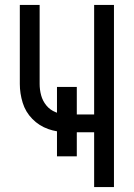

<svg xmlns="http://www.w3.org/2000/svg" viewBox="-20 -755 540 775"><path d="M360 0V-221H290V-124H210V-225Q192 -228 175 -234Q138 -247 110.5 -275Q83 -303 71.5 -340.5Q60 -378 60 -416V-735H140V-416Q140 -393 146 -370.5Q152 -348 167 -329.5Q182 -311 205 -302L210 -300V-404H290V-293H360V-735H440V0Z"/></svg>

Font: Iosevka SS08
Style: Regular
Weight: 400
Monospace: yes
Designer: Belleve Invis
Foundry: Belleve Invis
Version: 2.1.0; ttfautohint (v1.8.2)